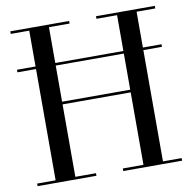

<svg xmlns="http://www.w3.org/2000/svg" viewBox="-83 -833 917 916"><g transform="rotate(-10 376.0 -375.0)"><path d="M25.5 -551.5V-564H725.5V-551.5ZM726 -750V-737.5H635.5V-12.5H726V0H441V-12.5H541V-363.5H211V-12.5H311V0H26V-12.5H115.5V-737.5H26V-750H311V-737.5H211V-376.5H541V-737.5H441V-750Z"/></g></svg>

Font: Bodoni Moda 18pt
Style: Regular
Weight: 400
Designer: Owen Earl
Foundry: indestructible type
Version: Version 2.005